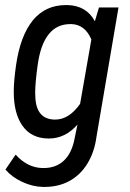

<svg xmlns="http://www.w3.org/2000/svg" viewBox="-20 -531 508 749"><path d="M126.5 -274.4Q117.2 -205.6 117.2 -168.5Q117.2 -162.1 117.7 -156.2Q120.1 -65.9 192.9 -64.5Q193.8 -64.5 195.3 -64.5Q249.5 -64.5 292.5 -126L336.4 -377Q312 -434.6 259.8 -437Q256.8 -437 254.4 -437Q202.1 -437 170.9 -398.4Q137.7 -358.4 126.5 -274.4ZM108.9 -452.6Q157.7 -511.2 236.8 -511.2Q239.7 -511.2 243.2 -511.2Q316.9 -509.3 350.1 -448.2L365.7 -500.5L366.2 -502H367.2H440.4H442.4L441.9 -499.5L356.4 2.4Q348.6 62 320.8 107.4Q293 152.8 248.5 176.3Q207.5 197.8 155.8 198.2Q151.9 198.2 147.5 198.2Q106.9 197.3 66.9 178.7Q26.9 160.2 2 131.3L1 130.4L2 129.4L39.6 74.2L41 72.3L42.5 73.7Q86.9 122.6 144.5 124.5Q147.5 124.5 150.4 124.5Q197.3 124.5 228 96.7Q260.7 66.9 271.5 6.8L282.2 -44.9Q234.4 9.3 171.4 9.3Q169.4 9.3 167.5 9.3Q101.1 8.3 66.9 -41.5Q33.7 -89.4 33.7 -171.9Q33.7 -174.3 33.7 -176.3Q33.7 -212.9 42.5 -275.9Q59.1 -392.1 108.9 -452.6Z"/></svg>

Font: MAUL Condensed Italic
Style: Condenced Regular Italic
Weight: 400
Italic angle: -12°
Designer: MAUL
Version: Version 1.0; 2020; ttfautohint (v1.8.3)